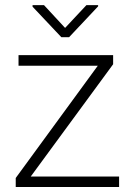

<svg xmlns="http://www.w3.org/2000/svg" viewBox="-20 -749 524 769"><path d="M457 0H59.1V-42H457ZM72.3 0H43V-36.1L402.8 -528.3H433.1V-491.7ZM411.6 -485.8H54.2V-528.3H411.6ZM373 -723.6 256.8 -600.1H225.6L110.4 -722.2V-728.5H156.2L240.7 -637.2L326.2 -728.5H373Z"/></svg>

Font: Heebo ExtraLight
Style: Regular
Weight: 250
Designer: Oded Ezer
Foundry: Ezer Type House
Version: Version 3.100